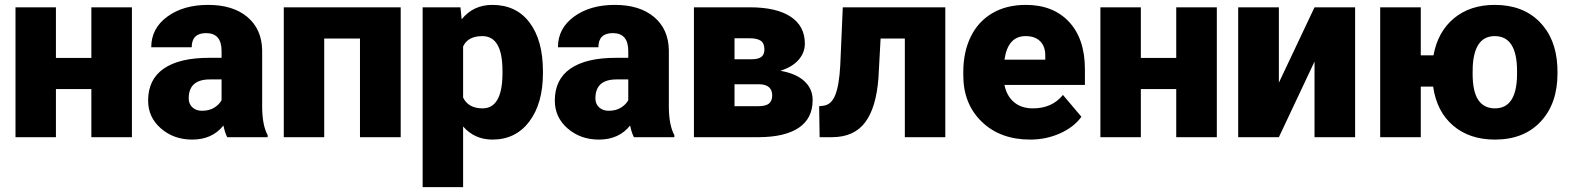

<svg xmlns="http://www.w3.org/2000/svg" viewBox="-20 -558 6383 781"><path d="M516.6 0H351.6V-195.8H207.5V0H43V-528.3H207.5V-322.3H351.6V-528.3H516.6Z M904.3 0Q895.5 -16.1 888.7 -47.4Q843.3 9.8 761.7 9.8Q687 9.8 634.8 -35.4Q582.5 -80.6 582.5 -148.9Q582.5 -234.9 646 -278.8Q709.5 -322.8 830.6 -322.8H881.3V-350.6Q881.3 -423.3 818.4 -423.3Q759.8 -423.3 759.8 -365.7H595.2Q595.2 -442.4 660.4 -490.2Q725.6 -538.1 826.7 -538.1Q927.7 -538.1 986.3 -488.8Q1044.9 -439.5 1046.4 -353.5V-119.6Q1047.4 -46.9 1068.8 -8.3V0ZM801.3 -107.4Q832 -107.4 852.3 -120.6Q872.6 -133.8 881.3 -150.4V-234.9H833.5Q747.6 -234.9 747.6 -157.7Q747.6 -135.3 762.7 -121.3Q777.8 -107.4 801.3 -107.4Z M1609.9 0H1444.3V-401.4H1298.8V0H1134.3V-528.3H1609.9Z M2188.5 -260.3Q2188.5 -137.2 2133.1 -63.7Q2077.6 9.8 1983.4 9.8Q1910.6 9.8 1863.8 -43.5V203.1H1699.2V-528.3H1853L1857.9 -479.5Q1905.3 -538.1 1982.4 -538.1Q2080.1 -538.1 2134.3 -466.1Q2188.5 -394 2188.5 -268.1ZM2023.9 -270.5Q2023.9 -411.1 1941.9 -411.1Q1883.3 -411.1 1863.8 -369.1V-161.1Q1885.3 -117.2 1942.9 -117.2Q2021.5 -117.2 2023.9 -252.9Z M2558.6 0Q2549.8 -16.1 2543 -47.4Q2497.6 9.8 2416 9.8Q2341.3 9.8 2289.1 -35.4Q2236.8 -80.6 2236.8 -148.9Q2236.8 -234.9 2300.3 -278.8Q2363.8 -322.8 2484.9 -322.8H2535.6V-350.6Q2535.6 -423.3 2472.7 -423.3Q2414.1 -423.3 2414.1 -365.7H2249.5Q2249.5 -442.4 2314.7 -490.2Q2379.9 -538.1 2481 -538.1Q2582 -538.1 2640.6 -488.8Q2699.2 -439.5 2700.7 -353.5V-119.6Q2701.7 -46.9 2723.1 -8.3V0ZM2455.6 -107.4Q2486.3 -107.4 2506.6 -120.6Q2526.9 -133.8 2535.6 -150.4V-234.9H2487.8Q2401.9 -234.9 2401.9 -157.7Q2401.9 -135.3 2417 -121.3Q2432.1 -107.4 2455.6 -107.4Z M2802.7 0V-528.3H3029.3Q3138.2 -528.3 3196 -490.2Q3253.9 -452.1 3253.9 -380.4Q3253.9 -343.8 3228.5 -314.7Q3203.1 -285.6 3154.3 -270Q3217.3 -259.3 3251.5 -228.3Q3285.6 -197.3 3285.6 -150.9Q3285.6 -76.2 3229.2 -38.3Q3172.9 -0.5 3066.9 0ZM2967.8 -215.3V-126H3064Q3094.7 -126 3107.9 -136.7Q3121.1 -147.5 3121.1 -169.4Q3121.1 -213.4 3070.3 -215.3ZM2967.8 -316.9H3035.6Q3065.4 -316.9 3077.4 -326.9Q3089.4 -336.9 3089.4 -356.4Q3089.4 -381.8 3074.7 -392.1Q3060.1 -402.3 3029.3 -402.3H2967.8Z M3825.2 -528.3V0H3660.6V-401.4H3562L3553.2 -239.7Q3543.9 -119.6 3499 -60.1Q3454.1 -0.5 3365.7 0H3314L3312 -126L3329.1 -127.9Q3361.8 -131.8 3377.7 -171.6Q3393.6 -211.4 3397.9 -292L3408.2 -528.3Z M4170.4 9.8Q4048.8 9.8 3973.6 -62.7Q3898.4 -135.3 3898.4 -251.5V-265.1Q3898.4 -346.2 3928.5 -408.2Q3958.5 -470.2 4016.1 -504.2Q4073.7 -538.1 4152.8 -538.1Q4264.2 -538.1 4328.6 -469Q4393.1 -399.9 4393.1 -276.4V-212.4H4065.9Q4074.7 -168 4104.5 -142.6Q4134.3 -117.2 4181.6 -117.2Q4259.8 -117.2 4303.7 -171.9L4378.9 -83Q4348.1 -40.5 4291.7 -15.4Q4235.4 9.8 4170.4 9.8ZM4151.9 -411.1Q4079.6 -411.1 4065.9 -315.4H4231.9V-328.1Q4232.9 -367.7 4211.9 -389.4Q4190.9 -411.1 4151.9 -411.1Z M4929.7 0H4764.6V-195.8H4620.6V0H4456.1V-528.3H4620.6V-322.3H4764.6V-528.3H4929.7Z M5327.1 -528.3H5492.2V0H5327.1V-307.6L5182.1 0H5016.6V-528.3H5182.1V-221.7Z M5759.3 -333H5811Q5828.6 -429.2 5894.3 -483.6Q5960 -538.1 6060.1 -538.1Q6173.3 -538.1 6241.2 -470.5Q6309.1 -402.8 6314.9 -288.1L6315.4 -258.8Q6315.4 -136.7 6247.1 -63.5Q6178.7 9.8 6061 9.8Q5957.5 9.8 5890.9 -47.1Q5824.2 -104 5809.6 -205.6H5759.3V0H5594.2V-528.3H5759.3ZM5970.2 -258.8Q5970.2 -185.5 5993.2 -151.4Q6016.1 -117.2 6061 -117.2Q6148.9 -117.2 6150.9 -252.4V-269Q6150.9 -411.1 6060.1 -411.1Q5977.5 -411.1 5970.7 -288.6Z"/></svg>

Font: Roboto
Style: Regular
Weight: 900
Designer: Google
Version: Version 2.001171; 2014